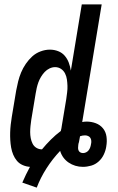

<svg xmlns="http://www.w3.org/2000/svg" viewBox="-20 -755 540 878"><path d="M148 103 82 80Q90 61 99 43Q108 25 117 8Q100 7 84 0Q68 -7 57.5 -19.5Q47 -32 40.5 -47.5Q34 -63 31 -80Q28 -97 27 -114.5Q26 -132 26.5 -149.5Q27 -167 29 -185Q31 -203 34 -221L54 -341Q58 -362 63 -382.5Q68 -403 76.5 -423.5Q85 -444 98 -463Q111 -482 127.5 -497Q144 -512 165.5 -520Q187 -528 208 -528Q228 -528 246 -521Q264 -514 276 -500Q288 -486 294.5 -468.5Q301 -451 304 -432L354 -735H445L356 -197Q361 -198 366 -198.5Q371 -199 376 -199Q398 -199 418 -191.5Q438 -184 451 -168Q464 -152 467 -130Q470 -108 466 -86V-85Q463 -66 454.5 -48Q446 -30 431 -16.5Q416 -3 397 2.5Q378 8 359 8Q341 8 324.5 3Q308 -2 294 -11.5Q280 -21 270 -34.5Q260 -48 255 -65Q220 -28 192.5 15Q165 58 148 103ZM172 -72Q191 -95 212.5 -116.5Q234 -138 258 -156Q260 -162 261 -169Q262 -176 263 -182L283 -302Q285 -317 287 -332.5Q289 -348 288.5 -362.5Q288 -377 286 -391.5Q284 -406 277.5 -419Q271 -432 259 -440Q247 -448 232 -448Q219 -448 206.5 -442Q194 -436 184.5 -426Q175 -416 167.5 -403.5Q160 -391 155.5 -378.5Q151 -366 148 -353Q145 -340 143 -327L123 -207Q121 -193 119.5 -179Q118 -165 118 -151Q118 -137 120.5 -123.5Q123 -110 129 -98Q135 -86 146.5 -79Q158 -72 172 -72ZM360 -55Q367 -55 374 -58.5Q381 -62 385.5 -68Q390 -74 392.5 -81Q395 -88 396 -95Q398 -103 397.5 -110.5Q397 -118 393.5 -124Q390 -130 383 -133Q376 -136 369 -136Q363 -136 357.5 -135Q352 -134 346 -132L341 -105Q340 -102 339 -98.5Q338 -95 338 -92Q337 -85 337 -78.5Q337 -72 339.5 -66.5Q342 -61 347.5 -58Q353 -55 360 -55Z"/></svg>

Font: Iosevka SS18 Medium
Style: Italic
Weight: 500
Italic angle: -9°
Monospace: yes
Designer: Belleve Invis
Foundry: Belleve Invis
Version: Version 25.1.1; ttfautohint (v1.8.4)